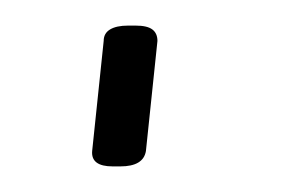

<svg xmlns="http://www.w3.org/2000/svg" viewBox="-20 -128 238 150"><path d="M68 2Q51 2 52 -10L61 -96Q61 -102 66 -105Q71 -108 80 -108H86Q95 -108 99 -105Q103 -102 103 -96L94 -10Q93 -4 88 -1Q83 2 74 2Z"/></svg>

Font: Asap Thin
Style: Italic
Weight: 250
Italic angle: -6°
Designer: Pablo Cosgaya
Foundry: Omnibus-Type
Version: Version 3.001